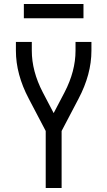

<svg xmlns="http://www.w3.org/2000/svg" viewBox="-20 -946 540 966"><path d="M210 0V-287L125 -449Q60 -572 60 -691V-735H140V-691Q140 -588 195 -482L250 -377L305 -482Q360 -588 360 -691V-735H440V-691Q440 -572 375 -449L290 -287V0ZM100 -854V-926H400V-854Z"/></svg>

Font: Iosevka SS08
Style: Regular
Weight: 400
Monospace: yes
Designer: Belleve Invis
Foundry: Belleve Invis
Version: 2.1.0; ttfautohint (v1.8.2)